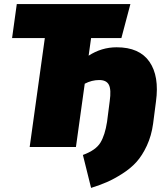

<svg xmlns="http://www.w3.org/2000/svg" viewBox="-20 -718 804 938"><path d="M550 -487Q661 -487 710 -416.5Q759 -346 742 -222L728 -114Q720 -55 697.5 -6.5Q675 42 646.5 73.5Q618 105 577 131Q536 157 502.5 171.5Q469 186 425 200L385 39Q448 16 470.5 -21Q493 -58 503 -123L516 -224Q524 -280 512 -303.5Q500 -327 465 -327Q428 -327 394 -309L351 0H125L199 -532H39L62 -698H617L573 -532H425L413 -446Q476 -487 550 -487Z"/></svg>

Font: Fira Sans Ultra
Style: Italic
Weight: 950
Italic angle: -8°
Designer: Carrois Corporate & Edenspiekermann AG
Foundry: Carrois Corporate GbR & Edenspiekermann AG
Version: Version 4.203;PS 004.203;hotconv 1.0.88;makeotf.lib2.5.64775